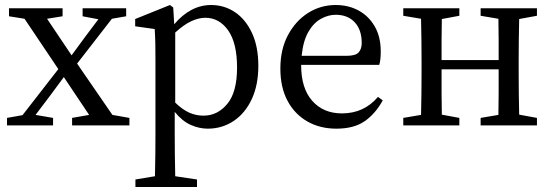

<svg xmlns="http://www.w3.org/2000/svg" viewBox="-20 -501 2206 767"><path d="M310 -436V-468H484V-436L427 -426L288 -247L429 -42L497 -30V0H268V-30L336 -42L235 -193L178 -116L122 -42L192 -30V0H8V-30L70 -41L213 -225L78 -426L16 -436V-468H230V-436L168 -426L266 -280L321 -355L373 -424Z M521 246V216L599 203Q600 162 600.5 118Q601 74 601 34V-258Q601 -299 600.5 -326.5Q600 -354 598 -385L520 -396V-425L659 -481L672 -471L676 -404Q708 -442 745 -461.5Q782 -481 823 -481Q876 -481 918.5 -452.5Q961 -424 986.5 -369.5Q1012 -315 1012 -238Q1012 -161 985.5 -104.5Q959 -48 913 -17.5Q867 13 810 13Q776 13 742 -2Q708 -17 678 -54V33Q678 73 678.5 117.5Q679 162 680 203L767 216V246ZM800 -430Q774 -430 744.5 -416.5Q715 -403 680 -371V-91Q709 -63 736 -51Q763 -39 793 -39Q849 -39 888 -86Q927 -133 927 -231Q927 -329 891.5 -379.5Q856 -430 800 -430Z M1321 -442Q1291 -442 1261.5 -425.5Q1232 -409 1211.5 -373Q1191 -337 1185 -278H1364Q1401 -278 1413 -292Q1425 -306 1425 -329Q1425 -382 1397 -412Q1369 -442 1321 -442ZM1324 13Q1258 13 1207.5 -16Q1157 -45 1128.5 -98.5Q1100 -152 1100 -227Q1100 -304 1130.5 -361Q1161 -418 1211 -449.5Q1261 -481 1321 -481Q1372 -481 1412.5 -459Q1453 -437 1477 -395.5Q1501 -354 1501 -296Q1501 -260 1495 -242H1183V-241Q1183 -148 1227.5 -98Q1272 -48 1346 -48Q1434 -48 1490 -114L1509 -100Q1480 -47 1437 -17Q1394 13 1324 13Z M1900 -438V-468H2125V-438L2054 -425Q2053 -388 2052.5 -341.5Q2052 -295 2052 -260V-208Q2052 -173 2052.5 -127Q2053 -81 2054 -43L2125 -30V0H1900V-30L1971 -42Q1972 -80 1972 -130Q1972 -180 1972 -224H1744Q1744 -175 1744 -127.5Q1744 -80 1745 -43L1815 -30V0H1591V-30L1662 -42Q1663 -80 1663.5 -126.5Q1664 -173 1664 -208V-260Q1664 -295 1663.5 -341.5Q1663 -388 1662 -426L1591 -438V-468H1815V-438L1745 -425Q1744 -388 1744 -342Q1744 -296 1744 -261H1972Q1972 -296 1972 -342.5Q1972 -389 1971 -426Z"/></svg>

Font: Source Serif 4 Subhead
Style: Regular
Weight: 400
Designer: Frank Grießhammer
Foundry: Adobe Systems Incorporated
Version: Version 4.004;hotconv 1.0.117;makeotfexe 2.5.65602